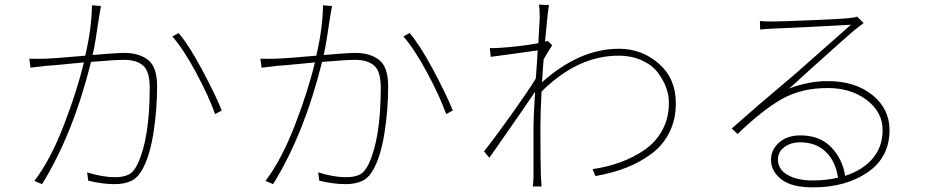

<svg xmlns="http://www.w3.org/2000/svg" viewBox="-20 -790 4040 831"><path d="M378 -767 417 -764Q412 -736 411 -730Q410 -727 405 -692Q400 -657 394 -620Q388 -583 381 -552Q485 -561 518 -561Q582 -561 621 -530.5Q660 -500 660 -416Q660 -319 645 -220.5Q630 -122 601 -66Q580 -23 550 -8Q520 7 475 7Q424 7 362 -8L357 -44Q424 -23 478 -23Q513 -23 536 -34Q559 -45 576 -81Q628 -192 628 -411Q628 -481 599.5 -506Q571 -531 517 -531Q477 -531 374 -522Q296 -209 162 7L129 -7Q199 -99 257 -250Q315 -401 343 -520Q319 -518 281.5 -514Q244 -510 219 -508Q194 -506 179 -505Q117 -498 112 -497L107 -536Q143 -535 177 -536Q214 -537 349 -549Q377 -669 378 -767ZM726 -632 753 -647Q796 -597 852 -493Q908 -389 940 -312L911 -296Q884 -373 828.5 -476Q773 -579 726 -632Z M1378 -767 1417 -764Q1412 -736 1411 -730Q1410 -727 1405 -692Q1400 -657 1394 -620Q1388 -583 1381 -552Q1485 -561 1518 -561Q1582 -561 1621 -530.5Q1660 -500 1660 -416Q1660 -319 1645 -220.5Q1630 -122 1601 -66Q1580 -23 1550 -8Q1520 7 1475 7Q1424 7 1362 -8L1357 -44Q1424 -23 1478 -23Q1513 -23 1536 -34Q1559 -45 1576 -81Q1628 -192 1628 -411Q1628 -481 1599.5 -506Q1571 -531 1517 -531Q1477 -531 1374 -522Q1296 -209 1162 7L1129 -7Q1199 -99 1257 -250Q1315 -401 1343 -520Q1319 -518 1281.5 -514Q1244 -510 1219 -508Q1194 -506 1179 -505Q1117 -498 1112 -497L1107 -536Q1143 -535 1177 -536Q1214 -537 1349 -549Q1377 -669 1378 -767ZM1726 -632 1753 -647Q1796 -597 1852 -493Q1908 -389 1940 -312L1911 -296Q1884 -373 1828.5 -476Q1773 -579 1726 -632Z M2351 -613 2370 -594Q2355 -572 2333 -533Q2330 -503 2326 -434Q2488 -579 2659 -579Q2757 -579 2830.5 -515.5Q2904 -452 2905 -347Q2906 -276 2878.5 -219.5Q2851 -163 2801 -125.5Q2751 -88 2691 -64.5Q2631 -41 2557 -28L2545 -58Q2608 -67 2664.5 -87.5Q2721 -108 2770 -141.5Q2819 -175 2847.5 -228.5Q2876 -282 2875 -348Q2875 -379 2863 -411.5Q2851 -444 2827 -476Q2803 -508 2758.5 -528.5Q2714 -549 2656 -549Q2481 -549 2324 -394Q2319 -304 2319 -246Q2319 -83 2321 -28L2324 17H2286Q2289 -4 2289 -27V-246Q2289 -281 2296 -393Q2270 -353 2098 -107L2075 -135Q2119 -190 2193.5 -294.5Q2268 -399 2299 -450Q2305 -527 2307 -572Q2290 -569 2215.5 -559Q2141 -549 2104 -544L2100 -582Q2117 -581 2144 -583Q2227 -588 2310 -603Q2311 -625 2312.5 -652.5Q2314 -680 2315 -694Q2316 -708 2316 -713Q2316 -751 2313 -770L2356 -768Q2351 -746 2339 -610Z M3497 -9Q3556 -9 3607 -21Q3597 -91 3554.5 -132.5Q3512 -174 3443 -174Q3402 -174 3374.5 -153Q3347 -132 3347 -100Q3347 -57 3388.5 -33Q3430 -9 3497 -9ZM3690 -718 3718 -690Q3714 -687 3698 -675Q3682 -663 3676 -658Q3657 -642 3609.5 -599.5Q3562 -557 3492.5 -494.5Q3423 -432 3396 -407Q3480 -439 3562 -439Q3681 -439 3755.5 -379Q3830 -319 3830 -227Q3830 -109 3735 -44Q3640 21 3498 21Q3406 21 3361.5 -14Q3317 -49 3317 -99Q3317 -142 3352 -173Q3387 -204 3444 -204Q3528 -204 3577 -153.5Q3626 -103 3638 -29Q3713 -53 3756.5 -103.5Q3800 -154 3800 -227Q3800 -305 3731.5 -357Q3663 -409 3562 -409Q3450 -409 3367 -363Q3284 -317 3172 -210L3147 -234Q3246 -322 3424 -472Q3524 -561 3663 -683Q3468 -672 3322 -666Q3281 -664 3270 -662L3269 -699Q3286 -697 3320 -697Q3359 -697 3491.5 -702.5Q3624 -708 3658 -712Q3679 -714 3690 -718Z"/></svg>

Font: Noto Sans Korean Thin
Style: Regular
Weight: 250
Designer: Ryoko NISHIZUKA  (kana & ideographs); Paul D. Hunt (Latin, Greek & Cyrillic); Wenlong ZHANG  (bopomofo); Sandoll Communi
Foundry: Adobe Systems Incorporated
Version: Version 1.0001;PS 1;hotconv 1.0.78;makeotf.lib2.5.61930